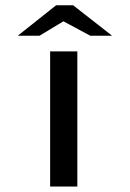

<svg xmlns="http://www.w3.org/2000/svg" viewBox="-20 -699 487 720"><path d="M168 0.5V-506.3H270V0.5ZM46.4 -564.9 190.4 -679.2H254.4L400.4 -564.9H318.8L217.8 -619.1L127.9 -564.9Z"/></svg>

Font: Alte DIN 1451 Mittelschrift
Style: Regular
Weight: 400
Designer: Peter Wiegel
Foundry: Peter Wiegel
Version: Version 1.002 September 20, 2019